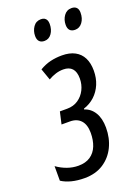

<svg xmlns="http://www.w3.org/2000/svg" viewBox="-165 -793 630 865"><g transform="rotate(-20 150.5 -360.0)"><path d="M86.4 9.8Q52.7 9.8 24.9 2.7Q-2.9 -4.4 -22.9 -17.6V-87.4Q1 -70.3 26.9 -61.3Q52.7 -52.2 79.6 -52.2Q114.3 -52.2 137 -67.6Q159.7 -83 170.7 -110.4Q181.6 -137.7 181.6 -172.9Q181.6 -211.9 163.1 -232.4Q144.5 -252.9 110.8 -252.9H70.8L84 -311H119.1Q149.4 -311 171.9 -326.2Q194.3 -341.3 206.8 -366.2Q219.2 -391.1 219.2 -419.9Q219.2 -451.7 204.8 -467.5Q190.4 -483.4 162.6 -483.4Q144 -483.4 126 -477.8Q107.9 -472.2 90.3 -461.9L70.8 -517.1Q97.2 -532.7 123.3 -538.8Q149.4 -544.9 178.2 -544.9Q214.8 -544.9 240 -531.5Q265.1 -518.1 277.8 -492.9Q290.5 -467.8 290.5 -431.6Q290.5 -396 278.1 -366.5Q265.6 -336.9 243.2 -316.2Q220.7 -295.4 190.4 -285.6L189.5 -281.7Q219.7 -272.5 237.1 -243.9Q254.4 -215.3 254.4 -171.4Q254.4 -121.1 234.6 -80.1Q214.8 -39.1 177.2 -14.6Q139.6 9.8 86.4 9.8ZM274.9 -632.8Q258.8 -632.8 250.2 -641.6Q241.7 -650.4 241.7 -668Q241.7 -692.4 255.1 -711.4Q268.6 -730.5 292 -730.5Q307.1 -730.5 315.4 -722.2Q323.7 -713.9 323.7 -697.3Q323.7 -669.9 310.1 -651.4Q296.4 -632.8 274.9 -632.8ZM127.9 -632.8Q112.3 -632.8 103.8 -641.6Q95.2 -650.4 95.2 -668Q95.2 -692.4 108.4 -711.4Q121.6 -730.5 145.5 -730.5Q155.3 -730.5 161.9 -726.8Q168.5 -723.1 172.1 -715.8Q175.8 -708.5 175.8 -697.3Q175.8 -669.9 162.6 -651.4Q149.4 -632.8 127.9 -632.8Z"/></g></svg>

Font: Open Sans Condensed
Style: Italic
Weight: 400
Width: 3
Italic angle: -12°
Designer: Monotype Design Team
Foundry: Monotype Imaging Inc.
Version: Version 3.000